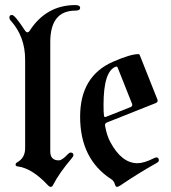

<svg xmlns="http://www.w3.org/2000/svg" viewBox="-20 -727 675 757"><path d="M17.1 -658.7Q17.1 -668 27.3 -668Q38.6 -668 77.6 -607.9Q83 -599.6 88.1 -599.6Q93.3 -599.6 97.7 -606.9Q163.1 -707 277.3 -707Q295.9 -707 295.9 -696Q295.9 -685.1 277.3 -685.1Q178.2 -685.1 178.2 -561V-129.9Q178.2 -94.7 211.9 -94.7Q224.6 -94.7 247.1 -118.7Q253.4 -125.5 258.3 -125.5Q269.5 -125.5 269.5 -115.2Q269.5 -110.8 263.7 -104Q212.9 -44.4 189 2.9Q185.5 9.8 180.2 9.8Q174.8 9.8 168.5 2.9Q106 -64 49.8 -70.8Q41.5 -71.8 41.5 -77.6Q41.5 -83.5 46.9 -86.4Q79.1 -104 79.1 -142.6V-492.2Q79.1 -582.5 22.5 -645.5Q17.1 -650.9 17.1 -658.7Z M295.9 -267.1Q295.9 -427.2 426.3 -483.9Q494.6 -513.7 525.9 -513.7Q529.3 -513.7 530.8 -510.3L600.1 -335.9Q601.6 -333 601.6 -330.1Q601.6 -323.7 593.3 -320.3L402.8 -244.6Q394 -241.2 394 -234.9Q394 -232.4 394.5 -230Q400.9 -193.4 414.6 -167.5Q459.5 -83.5 522 -83.5Q547.4 -83.5 586.4 -103Q593.3 -106.4 596.2 -106.4Q606.4 -106.4 606.4 -94.7Q606.4 -89.4 597.7 -84.5Q525.4 -43.9 455.6 3.4Q446.3 9.8 440.9 9.8Q435.5 9.8 432.4 -2Q429.2 -13.7 418 -21Q295.9 -100.1 295.9 -267.1ZM388.2 -314Q388.2 -280.8 390.1 -270Q391.1 -265.6 393.8 -265.6Q396.5 -265.6 399.9 -267.1L494.6 -304.7Q501.5 -307.6 501.5 -313.5Q501.5 -315.9 500 -319.3L444.3 -459.5Q442.4 -464.4 439.7 -464.4Q437 -464.4 436 -463.9Q388.2 -445.8 388.2 -314Z"/></svg>

Font: UnifrakturMaguntia20
Style: Book
Weight: 400
Designer: j. 'mach' wust, Gerrit Ansmann, Georg Duffner, based on a font by Peter Wiegel, original typeface by Carl Albert Fahrenw
Version: Version 2017-03-19